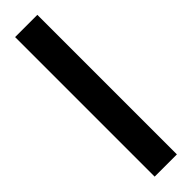

<svg xmlns="http://www.w3.org/2000/svg" viewBox="1 -67 360 360"><g transform="rotate(45 181.0 112.5)"><path d="M-4 142H366V83H-4Z"/></g></svg>

Font: Noto Serif Devanagari ExtraCondensed
Style: Regular
Weight: 400
Width: 2
Designer: Universal Thirst, Indian Type Foundry and the Monotype Design Team
Foundry: Monotype Imaging Inc.
Version: Version 2.004